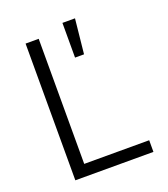

<svg xmlns="http://www.w3.org/2000/svg" viewBox="-139 -861 842 960"><g transform="rotate(-20 282.0 -381.0)"><path d="M96.2 0H511.7V-62H166V-727.5H96.2ZM304.7 -577.1H352.5L371.6 -761.7H304.7Z"/></g></svg>

Font: Raveo Light
Style: Regular
Weight: 300
Designer: Jakub Foglar, Rasmus Andersson (Inter)
Foundry: Jakubfoglar.com
Version: Version 1.100;Glyphs 3.2.3 (3260)